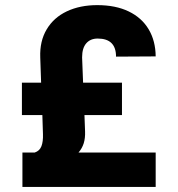

<svg xmlns="http://www.w3.org/2000/svg" viewBox="-20 -737 700 757"><path d="M68.4 0V-135.7H117.2Q136.2 -142.1 143.3 -160.4Q150.4 -178.7 149.4 -208L147 -283.2H66.4V-411.1H142.1L138.7 -510.7Q136.2 -574.7 164.1 -621.3Q191.9 -668 243.7 -692.4Q295.4 -716.8 363.3 -716.8Q436 -716.8 487.5 -691.9Q539.1 -667 566.2 -621.3Q593.3 -575.7 593.8 -514.6L437.5 -513.7Q437.5 -585 365.2 -585Q336.4 -585 320.1 -566.2Q303.7 -547.4 303.7 -510.7L307.6 -411.1H460.9V-283.2H313L315.4 -218.8Q316.4 -192.4 310.1 -172.1Q303.7 -151.9 289.6 -135.7H593.8V0Z"/></svg>

Font: Pretendard GOV ExtraBold
Style: Regular
Weight: 800
Designer: Base glyphs from Inter by Rasmus Andersson; Hangeul glyphs from Noto Sans CJK(Source Han Sans) by Jang Soo-young and Kan
Foundry: Kil Hyung-jin
Version: Version 1.309